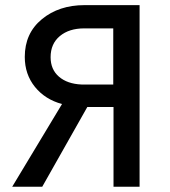

<svg xmlns="http://www.w3.org/2000/svg" viewBox="-20 -709 648 730"><path d="M510.7 1H411.6V-302.2H312L140.6 1H26.4L215.8 -313.5Q151.9 -330.6 113 -378.4Q74.2 -426.3 74.2 -492.7Q74.2 -582.5 139.2 -636Q204.1 -689.5 301.3 -689.5H510.7ZM410.6 -387.7V-601.1H300.3Q242.7 -601.1 207.5 -571.8Q172.4 -542.5 172.4 -491.7Q172.4 -444.8 204.1 -417.5Q235.8 -390.1 289.6 -387.7Z"/></svg>

Font: HK Grotesk Medium
Style: Regular
Weight: 500
Designer: Alfredo Marco Pradil and Stefan Peev
Foundry: Hanken Design Co.
Version: Version 1.045;PS 001.045;hotconv 1.0.88;makeotf.lib2.5.64775